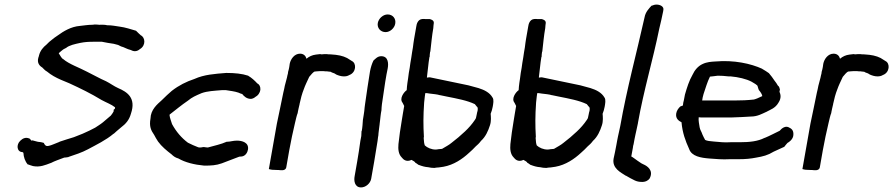

<svg xmlns="http://www.w3.org/2000/svg" viewBox="-20 -739 3894 837"><path d="M69 -126C49 -108 54 -76 78 -76C79 -75 80 -75 82 -73C83 -54 89 -36 101 -22H103C109 -20 116 -17 124 -15C154 -9 179 -20 200 -28H201C220 -38 237 -43 260 -52C264 -52 271 -53 277 -54H278L279 -55C306 -64 337 -74 363 -88C400 -108 442 -128 475 -156H476C483 -163 493 -171 507 -183C528 -199 543 -215 551 -244C574 -312 535 -338 495 -355C477 -363 460 -376 442 -385C414 -397 387 -413 358 -427C324 -445 282 -459 256 -481L255 -482H254C249 -485 242 -497 236 -507C242 -512 248 -518 255 -523C255 -523 265 -529 266 -529L268 -530C282 -542 307 -547 330 -552C350 -556 366 -557 390 -557H424C441 -553 458 -551 476 -548L495 -543L509 -536H510C522 -533 533 -525 550 -521C558 -517 573 -510 590 -525C617 -541 613 -576 594 -585C590 -589 579 -598 573 -605C552 -611 526 -620 501 -623C485 -625 469 -629 447 -629C436 -632 422 -631 412 -631C407 -632 398 -632 392 -632H390C387 -631 385 -631 381 -631C371 -631 362 -630 353 -629L328 -626C290 -623 257 -603 231 -584C222 -578 212 -571 204 -564C198 -559 192 -555 182 -544C169 -534 155 -518 150 -497C150 -495 148 -490 147 -487C141 -465 152 -452 164 -445C169 -441 175 -432 185 -427C203 -412 223 -401 246 -391L282 -376C332 -353 377 -331 423 -303C445 -291 464 -285 482 -271L481 -269V-265L475 -260L476 -255C473 -248 465 -237 463 -235L429 -206C423 -201 417 -197 411 -193C402 -188 400 -185 396 -183H395L394 -182C378 -173 362 -166 340 -156L302 -141C280 -135 259 -127 239 -121V-120H238C219 -113 206 -106 192 -103H191C180 -100 174 -108 171 -116C165 -118 160 -119 154 -120H152C144 -120 132 -125 122 -127H120L116 -126C115 -130 111 -132 109 -135H108C93 -142 79 -136 69 -126Z M636 -222C630 -188 638 -171 652 -151C656 -143 663 -131 669 -122C684 -101 707 -82 728 -66C734 -60 743 -52 758 -48C787 -31 827 -21 870 -17H871C900 -17 922 -18 947 -27C972 -36 998 -47 1023 -56L1035 -57C1051 -60 1059 -75 1061 -87C1066 -118 1035 -126 1013 -126C996 -126 983 -121 970 -121H968C944 -110 914 -104 886 -96C882 -96 875 -97 869 -98H866C861 -97 857 -96 853 -96C849 -96 847 -96 844 -97C831 -102 812 -110 799 -117C771 -138 748 -165 730 -198C726 -212 720 -225 719 -238L720 -240C746 -260 771 -281 799 -300C817 -315 833 -322 859 -333C884 -342 912 -343 947 -346H965C983 -343 1003 -341 1020 -335C1025 -333 1030 -330 1036 -329C1043 -320 1055 -308 1073 -308H1075C1081 -309 1087 -311 1094 -317C1104 -322 1113 -333 1115 -348C1116 -361 1111 -371 1101 -376C1091 -387 1077 -400 1063 -408L1062 -409C1035 -418 1003 -421 967 -421H966C916 -417 870 -414 828 -395C792 -383 760 -367 729 -343C715 -331 701 -318 685 -302C665 -284 637 -261 636 -222Z M1152 -2C1162 1 1169 2 1187 2H1193C1198 2 1225 9 1228 -10L1241 -84C1248 -124 1257 -164 1266 -203C1270 -219 1273 -235 1278 -247V-249C1280 -260 1283 -272 1286 -285V-286C1290 -306 1297 -332 1304 -349C1311 -369 1318 -382 1328 -404C1335 -413 1346 -425 1351 -427C1355 -427 1359 -428 1361 -428C1367 -428 1372 -429 1376 -429H1389C1394 -428 1401 -428 1406 -428C1407 -428 1409 -427 1413 -427C1415 -427 1419 -426 1422 -426L1425 -424L1427 -423L1438 -419L1446 -414C1455 -410 1467 -406 1479 -406C1487 -406 1495 -407 1503 -412C1533 -423 1535 -463 1514 -473L1506 -478C1490 -490 1469 -497 1444 -500C1435 -501 1428 -501 1421 -502H1420C1414 -502 1410 -502 1405 -503H1403C1396 -503 1388 -503 1381 -502C1381 -502 1379 -503 1376 -503H1374C1369 -502 1365 -502 1357 -501C1341 -499 1328 -493 1316 -483C1313 -495 1304 -505 1288 -505C1263 -505 1247 -481 1243 -461L1241 -447C1240 -440 1238 -433 1236 -426L1235 -418C1234 -413 1232 -409 1231 -401C1228 -390 1224 -376 1221 -363V-362C1220 -354 1217 -345 1215 -335C1207 -292 1196 -246 1187 -200Z M1627 -639C1623 -617 1639 -599 1661 -599C1681 -599 1700 -617 1703 -636C1707 -658 1692 -676 1670 -676C1650 -676 1631 -659 1627 -639ZM1593 -428C1585 -382 1579 -335 1572 -289C1570 -277 1569 -265 1568 -255L1566 -241L1562 -216C1561 -201 1560 -183 1557 -168L1556 -167C1556 -161 1555 -154 1555 -146L1551 -125C1547 -94 1542 -64 1537 -34L1526 29C1522 49 1526 78 1554 78C1574 78 1594 61 1598 41L1611 -33C1616 -64 1621 -95 1626 -125L1628 -141C1629 -145 1630 -152 1630 -158C1632 -170 1633 -187 1635 -198V-199C1636 -210 1638 -220 1639 -233C1640 -241 1641 -250 1643 -259V-260C1643 -267 1644 -275 1645 -285C1652 -328 1657 -372 1665 -415L1670 -440C1674 -460 1674 -494 1642 -494C1626 -494 1617 -483 1608 -475C1601 -461 1596 -444 1593 -428Z M1735 -291 1742 -277C1738 -257 1735 -233 1731 -211C1725 -178 1721 -145 1717 -111C1715 -89 1717 -67 1731 -53C1738 -44 1751 -31 1774 -42C1779 -39 1790 -34 1791 -29C1797 -27 1798 -24 1805 -20H1806C1819 -15 1832 -11 1847 -10C1855 -8 1864 -7 1872 -7H1874C1880 -8 1886 -9 1891 -9H1892C1899 -10 1907 -11 1913 -12C1958 -20 1996 -46 2025 -73C2035 -82 2044 -90 2054 -101C2061 -107 2069 -114 2077 -125C2097 -143 2108 -168 2116 -193C2122 -211 2120 -231 2119 -243C2123 -252 2126 -264 2128 -274C2130 -286 2134 -305 2127 -314C2115 -335 2092 -347 2066 -355L2022 -367C1965 -378 1911 -391 1854 -402H1850C1847 -401 1845 -401 1841 -401C1845 -429 1847 -461 1852 -490L1853 -491C1853 -498 1854 -505 1855 -513L1856 -514C1860 -548 1863 -584 1869 -617V-618C1870 -628 1870 -633 1871 -637C1873 -650 1861 -654 1853 -656H1833C1831 -656 1827 -657 1820 -656C1801 -654 1796 -633 1795 -625L1785 -568C1783 -557 1782 -547 1780 -532C1778 -519 1775 -505 1773 -488C1770 -473 1768 -457 1766 -443C1763 -428 1761 -414 1759 -397C1758 -391 1757 -383 1756 -377C1754 -366 1754 -357 1753 -346C1740 -337 1720 -309 1735 -291ZM1834 -333H1841C1843 -333 1847 -332 1854 -331C1870 -329 1885 -328 1898 -324H1899L1928 -318C1973 -309 2017 -301 2050 -285L2058 -275C2062 -272 2064 -269 2062 -256L2060 -249L2058 -239C2057 -235 2056 -231 2055 -225C2055 -224 2054 -222 2050 -216C2038 -198 2023 -181 2007 -166C1988 -148 1969 -132 1948 -116C1936 -106 1925 -101 1907 -90C1900 -89 1899 -89 1896 -89H1894C1892 -88 1886 -88 1880 -87C1860 -87 1843 -95 1832 -105C1829 -113 1828 -121 1827 -138L1828 -142C1825 -194 1825 -232 1829 -292C1830 -300 1831 -309 1832 -319C1833 -323 1833 -327 1834 -333Z M2223 -291 2230 -277C2226 -257 2223 -233 2219 -211C2213 -178 2209 -145 2205 -111C2203 -89 2205 -67 2219 -53C2226 -44 2239 -31 2262 -42C2267 -39 2278 -34 2279 -29C2285 -27 2286 -24 2293 -20H2294C2307 -15 2320 -11 2335 -10C2343 -8 2352 -7 2360 -7H2362C2368 -8 2374 -9 2379 -9H2380C2387 -10 2395 -11 2401 -12C2446 -20 2484 -46 2513 -73C2523 -82 2532 -90 2542 -101C2549 -107 2557 -114 2565 -125C2585 -143 2596 -168 2604 -193C2610 -211 2608 -231 2607 -243C2611 -252 2614 -264 2616 -274C2618 -286 2622 -305 2615 -314C2603 -335 2580 -347 2554 -355L2510 -367C2453 -378 2399 -391 2342 -402H2338C2335 -401 2333 -401 2329 -401C2333 -429 2335 -461 2340 -490L2341 -491C2341 -498 2342 -505 2343 -513L2344 -514C2348 -548 2351 -584 2357 -617V-618C2358 -628 2358 -633 2359 -637C2361 -650 2349 -654 2341 -656H2321C2319 -656 2315 -657 2308 -656C2289 -654 2284 -633 2283 -625L2273 -568C2271 -557 2270 -547 2268 -532C2266 -519 2263 -505 2261 -488C2258 -473 2256 -457 2254 -443C2251 -428 2249 -414 2247 -397C2246 -391 2245 -383 2244 -377C2242 -366 2242 -357 2241 -346C2228 -337 2208 -309 2223 -291ZM2322 -333H2329C2331 -333 2335 -332 2342 -331C2358 -329 2373 -328 2386 -324H2387L2416 -318C2461 -309 2505 -301 2538 -285L2546 -275C2550 -272 2552 -269 2550 -256L2548 -249L2546 -239C2545 -235 2544 -231 2543 -225C2543 -224 2542 -222 2538 -216C2526 -198 2511 -181 2495 -166C2476 -148 2457 -132 2436 -116C2424 -106 2413 -101 2395 -90C2388 -89 2387 -89 2384 -89H2382C2380 -88 2374 -88 2368 -87C2348 -87 2331 -95 2320 -105C2317 -113 2316 -121 2315 -138L2316 -142C2313 -194 2313 -232 2317 -292C2318 -300 2319 -309 2320 -319C2321 -323 2321 -327 2322 -333Z M2655 -48C2647 -5 2687 13 2708 27H2709C2722 35 2734 41 2748 48C2757 52 2766 54 2777 54C2793 55 2806 48 2812 39C2831 3 2800 -16 2786 -22L2776 -27C2765 -34 2754 -42 2743 -50C2740 -53 2735 -55 2732 -57L2739 -95C2740 -102 2740 -105 2742 -110L2746 -132C2748 -145 2752 -158 2755 -174C2757 -184 2759 -194 2761 -202V-203C2786 -345 2826 -476 2854 -614C2860 -640 2866 -663 2871 -690L2872 -697C2874 -710 2859 -719 2842 -719C2835 -719 2828 -717 2821 -714V-715C2810 -703 2794 -687 2790 -664C2755 -507 2713 -354 2684 -190C2681 -173 2677 -160 2674 -144C2672 -133 2669 -120 2667 -107L2661 -76C2659 -67 2657 -58 2655 -48Z M2928 -245C2924 -222 2939 -212 2951 -206C2955 -160 2968 -125 2984 -90C2995 -57 3036 -51 3072 -48C3100 -46 3129 -43 3162 -45H3201C3229 -45 3252 -47 3277 -52C3306 -57 3327 -62 3353 -78C3367 -84 3384 -92 3399 -99C3403 -105 3408 -110 3413 -116C3421 -120 3435 -131 3438 -146C3441 -165 3435 -176 3422 -182C3405 -194 3387 -179 3379 -169C3358 -159 3336 -147 3314 -138H3313C3284 -123 3248 -119 3205 -119H3165C3138 -117 3117 -120 3092 -122C3077 -123 3061 -125 3054 -129C3050 -136 3045 -146 3042 -153C3038 -166 3032 -172 3030 -184C3028 -199 3024 -213 3026 -228C3030 -227 3035 -227 3037 -227H3171C3199 -228 3226 -229 3254 -231C3282 -231 3302 -243 3320 -251H3321L3322 -252C3338 -261 3360 -267 3374 -292C3387 -312 3383 -328 3378 -339L3380 -349C3378 -356 3377 -362 3371 -366C3367 -373 3362 -381 3356 -388C3350 -398 3341 -409 3332 -420C3323 -426 3315 -432 3304 -438H3303V-439C3253 -462 3179 -478 3099 -471C3081 -470 3062 -469 3043 -460C3023 -451 3008 -433 2999 -413C2984 -387 2975 -358 2966 -327L2961 -301C2959 -295 2958 -289 2957 -279L2946 -275C2938 -268 2930 -257 2928 -245ZM3041 -301C3042 -309 3044 -319 3047 -329C3056 -355 3063 -381 3075 -405C3084 -406 3096 -407 3109 -409C3123 -409 3139 -408 3156 -406H3165C3199 -403 3233 -395 3256 -383C3264 -378 3284 -368 3283 -362C3286 -355 3286 -347 3291 -343C3296 -337 3303 -326 3303 -320C3295 -317 3289 -313 3281 -310C3275 -308 3268 -305 3266 -305H3265C3239 -302 3211 -301 3184 -301Z M3478 -2C3488 1 3495 2 3513 2H3519C3524 2 3551 9 3554 -10L3567 -84C3574 -124 3583 -164 3592 -203C3596 -219 3599 -235 3604 -247V-249C3606 -260 3609 -272 3612 -285V-286C3616 -306 3623 -332 3630 -349C3637 -369 3644 -382 3654 -404C3661 -413 3672 -425 3677 -427C3681 -427 3685 -428 3687 -428C3693 -428 3698 -429 3702 -429H3715C3720 -428 3727 -428 3732 -428C3733 -428 3735 -427 3739 -427C3741 -427 3745 -426 3748 -426L3751 -424L3753 -423L3764 -419L3772 -414C3781 -410 3793 -406 3805 -406C3813 -406 3821 -407 3829 -412C3859 -423 3861 -463 3840 -473L3832 -478C3816 -490 3795 -497 3770 -500C3761 -501 3754 -501 3747 -502H3746C3740 -502 3736 -502 3731 -503H3729C3722 -503 3714 -503 3707 -502C3707 -502 3705 -503 3702 -503H3700C3695 -502 3691 -502 3683 -501C3667 -499 3654 -493 3642 -483C3639 -495 3630 -505 3614 -505C3589 -505 3573 -481 3569 -461L3567 -447C3566 -440 3564 -433 3562 -426L3561 -418C3560 -413 3558 -409 3557 -401C3554 -390 3550 -376 3547 -363V-362C3546 -354 3543 -345 3541 -335C3533 -292 3522 -246 3513 -200Z"/></svg>

Font: Scribbler
Style: ExBdIta
Weight: 800
Designer: Mew Too
Foundry: Cannot Into Space Fonts
Version: Version 1.001